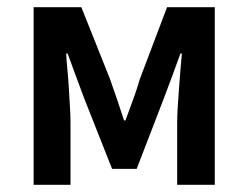

<svg xmlns="http://www.w3.org/2000/svg" viewBox="-20 -511 687 531"><path d="M73 0V-491H205L284 -293Q295 -262 304.5 -234Q314 -206 323 -178H327Q337 -206 347.5 -234Q358 -262 367 -293L442 -491H574V0H470V-172Q470 -190 471.5 -214.5Q473 -239 475 -265.5Q477 -292 479 -317.5Q481 -343 483 -363H479Q468 -332 455.5 -298.5Q443 -265 432 -236L358 -44H290L214 -236Q203 -265 190.5 -299Q178 -333 167 -363H163Q164 -343 166.5 -317.5Q169 -292 170.5 -265.5Q172 -239 173.5 -214.5Q175 -190 175 -172V0Z"/></svg>

Font: TT Toshiba Sans Medium
Style: Regular
Weight: 500
Designer: Paul D. Hunt
Foundry: Toshiba Corporation
Version: Version 2.020;PS 2.000;hotconv 1.0.86;makeotf.lib2.5.63406